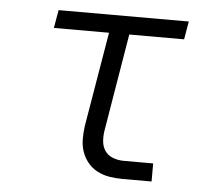

<svg xmlns="http://www.w3.org/2000/svg" viewBox="-43 -567 686 614"><g transform="rotate(5 300.0 -260.0)"><path d="M371 0Q349 0 328.5 -3.5Q308 -7 290 -16.5Q272 -26 259.5 -41.5Q247 -57 240.5 -76Q234 -95 234 -116.5Q234 -138 237 -159L288 -462H111L121 -520H539L529 -462H353L301 -150Q298 -132 299.5 -114.5Q301 -97 310.5 -83.5Q320 -70 336.5 -64Q353 -58 371 -58H465V0Z"/></g></svg>

Font: Iosevka SS04 Light Extended
Style: Italic
Weight: 300
Width: 7
Italic angle: -9°
Monospace: yes
Designer: Belleve Invis
Foundry: Belleve Invis
Version: Version 19.0.0; ttfautohint (v1.8.4)